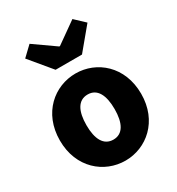

<svg xmlns="http://www.w3.org/2000/svg" viewBox="-206 -999 1049 1140"><g transform="rotate(-30 318.5 -429.0)"><path d="M319 14C463 14 597 -96 597 -284C597 -473 463 -583 319 -583C174 -583 40 -473 40 -284C40 -96 174 14 319 14ZM319 -130C252 -130 222 -190 222 -284C222 -379 252 -439 319 -439C385 -439 415 -379 415 -284C415 -190 385 -130 319 -130ZM228 -661H409L532 -809L465 -872L321 -770H316L171 -872L105 -809Z"/></g></svg>

Font: Noto Sans CJK KR Black
Style: Regular
Weight: 900
Designer: Ryoko NISHIZUKA (kana & ideographs); Paul D. Hunt (Latin, Greek & Cyrillic); Wenlong ZHANG (bopomofo); Sandoll Communica
Foundry: Adobe Systems Incorporated
Version: Version 1.004;PS 1.004;hotconv 1.0.82;makeotf.lib2.5.63406